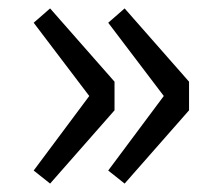

<svg xmlns="http://www.w3.org/2000/svg" viewBox="-20 -510 519 456"><path d="M99 -74 252 -248V-316L99 -490L60 -456L192 -282L60 -105ZM276 -74 429 -248V-316L276 -490L237 -456L369 -282L237 -105Z"/></svg>

Font: Noto Sans JP
Style: Regular
Weight: 400
Designer: Ryoko NISHIZUKA  (kana, bopomofo & ideographs); Paul D. Hunt (Latin, Greek & Cyrillic); Sandoll Communications , Soo-you
Foundry: Adobe
Version: Version 2.002;hotconv 1.0.116;makeotfexe 2.5.65601